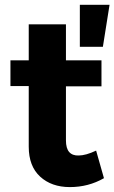

<svg xmlns="http://www.w3.org/2000/svg" viewBox="-20 -762 470 789"><path d="M430.2 -742.2 402.8 -569.8H308.1V-742.2ZM303.2 -123Q332.5 -123 375 -143.1L407.2 -29.8Q343.3 6.8 267.1 6.8Q191.9 6.8 145 -36.1Q98.1 -79.1 98.1 -159.2V-408.2H22.9V-514.2H98.1V-662.1H251V-514.2H397V-407.2H251V-185.1Q251 -152.3 264.4 -137.2Q277.8 -122.1 303.2 -123Z"/></svg>

Font: Montserrat arm SemiBold
Style: Regular
Weight: 600
Designer: Julieta Ulanovsky
Foundry: Julieta Ulanovsky
Version: Version 6.000;PS 006.000;hotconv 1.0.88;makeotf.lib2.5.64775